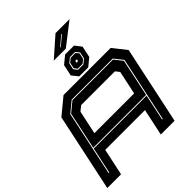

<svg xmlns="http://www.w3.org/2000/svg" viewBox="-291 -1224 1390 1390"><g transform="rotate(-45 404.0 -529.0)"><path d="M-9.5 0 117.5 -597 242.5 -700H725.5L806.5 -597L679.5 0H538.5L582.5 -206H175.5L131.5 0ZM74 -70H80.5L123.5 -271.5H664.5L622 -70H628.5L734.5 -568L681.5 -635H261L179.5 -568ZM125 -278 186 -566 262.5 -628.5H677.5L727 -566L666 -278ZM205.5 -347H612.5L651 -528L627 -558.5H281L244 -528ZM419 -715 380 -763.5 398.5 -850.5 458 -899.5H549.5L588 -850.5L569.5 -763.5L510.5 -715ZM446.5 -755H500.5L535 -783L545.5 -833L523 -861.5H469L434.5 -833L424 -783ZM450.5 -762 432 -785.5 441.5 -831 470 -854.5H519L538 -831L528.5 -785.5L499.5 -762ZM478 -798.5H486.5L492 -803.5L494 -811L490.5 -815.5H482L476.5 -811L474.5 -803.5ZM368.5 -926 518.5 -1058H662L492 -926ZM468 -960H475L549 -1023H541.5Z"/></g></svg>

Font: Tourney Expanded ExtraBold
Style: Italic
Weight: 800
Width: 7
Italic angle: -12°
Designer: Tyler Finck
Foundry: Etcetera Type Co
Version: Version 1.010; ttfautohint (v1.8.3)